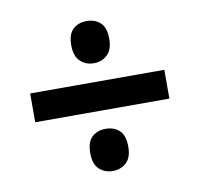

<svg xmlns="http://www.w3.org/2000/svg" viewBox="-63 -671 663 637"><g transform="rotate(-10 268.5 -352.5)"><path d="M268 -463Q241 -463 222.5 -480.5Q204 -498 204 -534Q204 -572 222 -588.5Q240 -605 268 -605Q296 -605 314 -588.5Q332 -572 332 -534Q332 -498 313.5 -480.5Q295 -463 268 -463ZM42 -304V-401H494V-304ZM268 -100Q241 -100 222.5 -117Q204 -134 204 -171Q204 -209 222 -225.5Q240 -242 268 -242Q296 -242 314 -225.5Q332 -209 332 -171Q332 -134 313.5 -117Q295 -100 268 -100Z"/></g></svg>

Font: Noto Sans Bengali SemiCondensed SemiBold
Style: Regular
Weight: 600
Width: 4
Designer: Joana Ranito - Universal Thirst; Jelle Bosma - Monotype Design Team
Foundry: Universal Thirst ehf.
Version: Version 3.000; ttfautohint (v1.8.4.7-5d5b)